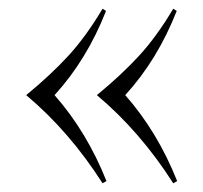

<svg xmlns="http://www.w3.org/2000/svg" viewBox="-20 -510 465 440"><path d="M223 -485Q179 -373 105 -292Q179 -208 224 -95L215 -90Q139 -209 40 -292Q96 -338 136.5 -382Q177 -426 215 -490ZM385 -485Q341 -373 267 -292Q341 -208 386 -95L377 -90Q301 -209 202 -292Q258 -338 298.5 -382Q339 -426 377 -490Z"/></svg>

Font: Cinzel Decorative
Style: Regular
Weight: 400
Designer: Natanael Gama
Version: Version 1.001;PS 001.001;hotconv 1.0.56;makeotf.lib2.0.21325